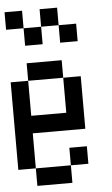

<svg xmlns="http://www.w3.org/2000/svg" viewBox="-57 -955 531 910"><g transform="rotate(-5 208.5 -500.5)"><path d="M0 -166.7V-583.3H83.3V-416.7H250V-583.3H333.3V-333.3H83.3V-166.7ZM0 -833.3V-916.7H83.3V-833.3ZM166.7 -833.3V-750H83.3V-833.3ZM166.7 -916.7H250V-833.3H166.7ZM333.3 -166.7H250V-250H333.3ZM333.3 -833.3V-750H250V-833.3ZM83.3 -166.7H250V-83.3H83.3ZM83.3 -583.3V-666.7H250V-583.3Z"/></g></svg>

Font: Galmuri11 Condensed
Style: Regular
Weight: 400
Width: 3
Designer: Lee Minseo (quiple)
Version: Version 2.399;hotconv 1.1.1;makeotfexe 2.6.0 DEVELOPMENT